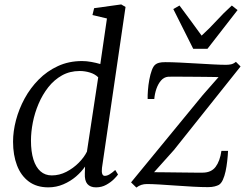

<svg xmlns="http://www.w3.org/2000/svg" viewBox="-20 -837 1110 868"><path d="M441 -78Q439 -60 442.2 -51Q445.5 -42 453.5 -42Q464 -42 475.2 -48.8Q486.5 -55.5 501 -68.5L513.5 -48Q508.5 -40.5 494.8 -26.8Q481 -13 460.2 -1.5Q439.5 10 414 10Q388 10 375 -5.2Q362 -20.5 363.5 -53L364.5 -84Q349 -61 323.8 -39.2Q298.5 -17.5 266.5 -3.8Q234.5 10 198.5 10Q145.5 10 110 -16.5Q74.5 -43 56.8 -89.5Q39 -136 39 -196.5Q39 -243 52.2 -293.5Q65.5 -344 91.2 -391.5Q117 -439 154.8 -477.2Q192.5 -515.5 241.8 -538.2Q291 -561 351 -561Q371 -561 393 -557Q415 -553 433.5 -547.5L463.5 -753.5L398 -769L405.5 -800L528 -817L547.5 -805.5ZM424 -487.5Q409.5 -502 386.8 -509Q364 -516 340.5 -516Q295.5 -516 260 -496Q224.5 -476 198.2 -442.5Q172 -409 154.5 -368Q137 -327 128.5 -283.8Q120 -240.5 120 -201.5Q120 -151.5 131 -116.2Q142 -81 163 -62.5Q184 -44 214 -44Q248.5 -44 280 -60.2Q311.5 -76.5 336 -101.2Q360.5 -126 373 -151.5ZM968 -488.5Q956 -489 930.8 -489.2Q905.5 -489.5 874.2 -489.8Q843 -490 813.5 -490.2Q784 -490.5 763.5 -490.5Q743 -490.5 739.5 -490Q721 -488 708 -473Q695 -458 687.2 -435.8Q679.5 -413.5 677.5 -389.5H647.5Q647 -405.5 648.8 -429Q650.5 -452.5 655 -476.8Q659.5 -501 666.5 -520Q673.5 -539 683.5 -546Q689 -550.5 699 -553.2Q709 -556 728 -556Q755 -556 792.5 -554.2Q830 -552.5 869.8 -550Q909.5 -547.5 944.8 -545.8Q980 -544 1001.5 -544Q1013.5 -544 1024.5 -546.2Q1035.5 -548.5 1046.5 -557.5L1067.5 -536.5L766.5 -159L676.5 -58.5Q697 -58.5 730.5 -58Q764 -57.5 799.2 -57.2Q834.5 -57 861.5 -56.5Q888.5 -56 896 -56.5Q935 -56.5 954.8 -82.8Q974.5 -109 981 -155H1011Q1010 -133 1007.2 -108.8Q1004.5 -84.5 999.8 -62.5Q995 -40.5 987.5 -24Q980 -7.5 969 -1Q962.5 2.5 950.2 5.8Q938 9 920 9Q892 9 853.8 7Q815.5 5 775.2 2Q735 -1 700.2 -3Q665.5 -5 644.5 -5Q630.5 -5 619 -1.2Q607.5 2.5 596.5 11L572.5 -12.5L896.5 -407ZM853.5 -616.5 763.5 -796 791.5 -812Q816 -779 841 -745.2Q866 -711.5 891.5 -676Q928 -709.5 958.8 -743.2Q989.5 -777 1028 -812L1054 -791.5L918 -616.5Z"/></svg>

Font: Merriweather 36pt Light
Style: Italic
Weight: 300
Italic angle: -7.8°
Version: Version 2.101